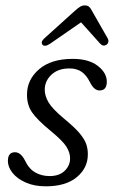

<svg xmlns="http://www.w3.org/2000/svg" viewBox="-20 -664 411 693"><path d="M159 -28.5Q193.5 -28.5 213.2 -47.2Q233 -66 233 -92.5Q233 -113.5 219.5 -134.8Q206 -156 163.5 -191Q113.5 -232 95.2 -259.2Q77 -286.5 77.5 -323Q77.5 -376.5 121 -414Q164.5 -451.5 242.5 -451.5Q300.5 -451.5 333 -426.2Q365.5 -401 365.5 -369Q365.5 -337.5 339.5 -337.5Q330 -337.5 321.5 -344.2Q313 -351 304.5 -367.5Q292.5 -392 275 -404.5Q257.5 -417 230.5 -417Q189.5 -417 165.5 -394.2Q141.5 -371.5 141.5 -340Q141.5 -318 155.2 -294.5Q169 -271 211 -236Q247 -206.5 265.8 -184.8Q284.5 -163 291 -144.5Q297.5 -126 297 -105.5Q296.5 -57 256.8 -24.2Q217 8.5 145.5 8.5Q103.5 8.5 72.8 -5.2Q42 -19 25.2 -40Q8.5 -61 8.5 -83Q8.5 -114.5 34 -114.5Q54.5 -114.5 69.5 -86Q83.5 -55.5 106.5 -42Q129.5 -28.5 159 -28.5ZM160.5 -506Q141.5 -493.5 133.5 -502.5Q125.5 -512 140 -525.5L252 -626.5Q261.5 -635 269.2 -639.8Q277 -644.5 286 -644.5Q295.5 -644.5 301 -640Q306.5 -635.5 311 -626.5L369 -525Q372.5 -518 370.8 -511.8Q369 -505.5 364.5 -502.5Q352.5 -495 342 -506L272.5 -583.5Z"/></svg>

Font: Fraunces 72pt S100 Light
Style: Italic
Weight: 300
Italic angle: -16°
Version: Version 1.000; ttfautohint (v1.8.3)